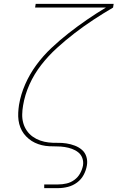

<svg xmlns="http://www.w3.org/2000/svg" viewBox="-20 -755 640 990"><path d="M208 215V196H280Q302 196 323.5 191Q345 186 363.5 172.5Q382 159 393 139Q404 119 408 98Q411 78 404.5 60Q398 42 383.5 30.5Q369 19 351 12.5Q333 6 313.5 3Q294 0 274 0Q254 0 234 -1Q214 -2 195.5 -6.5Q177 -11 160 -19Q143 -27 128.5 -39Q114 -51 103 -65.5Q92 -80 85 -98Q78 -116 75.5 -135Q73 -154 74 -174Q75 -194 78 -214Q78 -214 78 -214Q78 -214 78 -214Q87 -268 110 -320.5Q133 -373 167.5 -420Q202 -467 245 -507.5Q288 -548 334 -584Q380 -620 428 -653Q476 -686 526 -716H161L164 -735H566L563 -716Q512 -686 462.5 -653.5Q413 -621 365.5 -584.5Q318 -548 273.5 -507.5Q229 -467 192.5 -420Q156 -373 132 -319.5Q108 -266 99 -211Q95 -188 94.5 -165Q94 -142 100 -120.5Q106 -99 118.5 -81Q131 -63 148.5 -50.5Q166 -38 187 -30.5Q208 -23 230.5 -20.5Q253 -18 276.5 -18.5Q300 -19 322.5 -15.5Q345 -12 366 -4Q387 4 403 18Q419 32 425.5 53.5Q432 75 428 98Q424 123 411.5 146.5Q399 170 377.5 186Q356 202 330.5 208.5Q305 215 280 215Z"/></svg>

Font: Iosevka SS04 Th Ex Obl
Style: Regular
Weight: 100
Width: 7
Italic angle: -9°
Monospace: yes
Designer: Belleve Invis
Foundry: Belleve Invis
Version: Version 19.0.0; ttfautohint (v1.8.4)